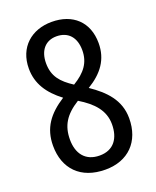

<svg xmlns="http://www.w3.org/2000/svg" viewBox="-137 -805 728 896"><g transform="rotate(-20 226.5 -357.0)"><path d="M231 10C344 10 416 -62 416 -178C416 -269 359 -326 287 -375C360 -419 402 -475 402 -556C402 -662 333 -724 229 -724C129 -724 55 -661 55 -555C55 -480 93 -423 159 -373C81 -323 38 -266 38 -178C38 -64 108 10 231 10ZM228 -413C171 -450 139 -486 139 -551C139 -615 173 -653 227 -653C285 -653 319 -615 319 -551C319 -490 288 -449 228 -413ZM228 -61C156 -61 122 -110 122 -178C122 -247 150 -293 219 -336C287 -295 331 -248 331 -179C331 -110 298 -61 228 -61Z"/></g></svg>

Font: Noto Sans Devanagari UI Condensed
Style: Regular
Weight: 400
Width: 3
Designer: Jelle Bosma - Monotype Design Team
Foundry: Monotype Imaging Inc.
Version: Version 2.004